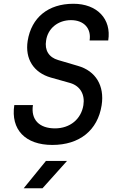

<svg xmlns="http://www.w3.org/2000/svg" viewBox="-20 -760 640 1020"><path d="M258 10C402 10 499 -67 520 -201C536 -304 489 -383 394 -410L289 -441C240 -455 216 -493 225 -545C234 -609 288 -653 357 -653C426 -653 466 -609 456 -545H555C573 -659 496 -740 370 -740C236 -740 147 -667 127 -543C112 -447 159 -374 250 -348L353 -319C407 -303 432 -257 423 -201C411 -127 352 -78 272 -78C189 -78 143 -124 155 -202H56C36 -71 115 10 258 10ZM106 240H206L336 95H224Z"/></svg>

Font: JetBrains Mono Medium
Style: Italic
Weight: 436
Italic angle: -9°
Monospace: yes
Designer: Philipp Nurullin, Konstantin Bulenkov
Foundry: JetBrains
Version: Version 2.305